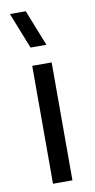

<svg xmlns="http://www.w3.org/2000/svg" viewBox="-90 -827 428 866"><g transform="rotate(-10 124.5 -394.0)"><path d="M80 0H169V-540H80ZM21.5 -787.5 87 -622.5H159.5L94 -787.5Z"/></g></svg>

Font: Eudonet Medium
Style: Regular
Weight: 500
Designer: Mikhail Sharanda
Foundry: Mikhail Sharanda
Version: Version 4.503;Glyphs 3.1.2 (3151)